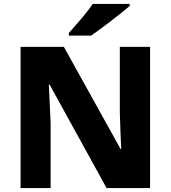

<svg xmlns="http://www.w3.org/2000/svg" viewBox="-20 -951 863 971"><path d="M739 0H519L231 -523H227Q229 -480 231.5 -427.5Q234 -375 236 -330V0H84V-714H303L590 -197H593Q591 -240 589 -289.5Q587 -339 586 -383V-714H739ZM636 -921Q620 -907 595 -887Q570 -867 541.5 -845Q513 -823 486.5 -803.5Q460 -784 440 -771H328V-784Q344 -803 367 -828.5Q390 -854 412 -881.5Q434 -909 449 -931H636Z"/></svg>

Font: Noto Sans Gurmukhi UI ExtraBold
Style: Regular
Weight: 800
Designer: Jelle Bosma - Monotype Design Team
Foundry: Monotype Imaging Inc.
Version: Version 2.004; ttfautohint (v1.8.4.7-5d5b)